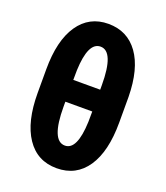

<svg xmlns="http://www.w3.org/2000/svg" viewBox="-135 -813 788 914"><g transform="rotate(20 259.0 -356.0)"><path d="M326.7 -435.5Q326.7 -606 258.8 -606Q196.3 -606 190.9 -461.9L190.4 -412.6H326.7ZM190.4 -302.2V-277.3Q190.4 -105 259.3 -105Q320.8 -105 326.2 -249L326.7 -302.2ZM465.3 -296.4Q465.3 -149.9 411.4 -70.1Q357.4 9.8 258.8 9.8Q160.2 9.8 106.2 -70.6Q52.2 -150.9 52.2 -296.4V-415.5Q52.2 -562 106.4 -641.4Q160.6 -720.7 257.3 -720.7Q354 -720.7 408.7 -644.5Q463.4 -568.4 465.3 -426.3Z"/></g></svg>

Font: RobotoCondensed-Bold
Style: Bold
Weight: 700
Designer: Google
Version: Version 2.001240; 2014